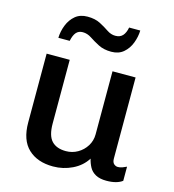

<svg xmlns="http://www.w3.org/2000/svg" viewBox="-111 -829 843 932"><g transform="rotate(15 311.0 -363.5)"><path d="M240 10Q161 10 115 -33.5Q69 -77 69 -165V-511H185V-191Q185 -130 209.5 -104Q234 -78 281 -78Q313 -78 340 -93.5Q367 -109 383.5 -135.5Q400 -162 400 -194V-511H516V-104Q516 -85 525 -77Q534 -69 545 -69Q556 -69 567 -73Q578 -77 588 -82V-11Q575 -1 555 4.5Q535 10 508 10Q475 10 454 -1.5Q433 -13 422.5 -32.5Q412 -52 407 -74Q382 -34 336.5 -12Q291 10 240 10ZM104 -600Q105 -633 117.5 -664.5Q130 -696 154 -716Q178 -736 215 -736Q253 -736 279 -722.5Q305 -709 325.5 -695Q346 -681 368 -681Q392 -681 405 -695.5Q418 -710 423 -737H479Q478 -705 466 -673.5Q454 -642 430 -621.5Q406 -601 369 -601Q331 -601 304 -615Q277 -629 256 -643Q235 -657 212 -657Q191 -657 179 -643Q167 -629 161 -600Z"/></g></svg>

Font: Chivo Medium
Style: Regular
Weight: 500
Designer: Hector Gatti
Foundry: Omnibus-Type
Version: Version 2.002